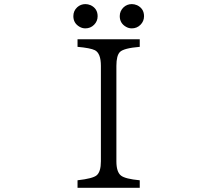

<svg xmlns="http://www.w3.org/2000/svg" viewBox="-20 -899 1040 919"><path d="M389.2 -879.4Q400.9 -879.4 414.1 -874Q447.3 -857.9 447.3 -821.3Q447.3 -797.4 430.2 -780.3Q413.1 -763.2 388.7 -763.2Q374 -763.2 361.3 -770.5Q331.1 -787.6 331.1 -821.8Q331.1 -847.2 349.6 -864.3Q366.2 -879.4 389.2 -879.4ZM611.3 -879.4Q623 -879.4 636.2 -874Q669.4 -857.9 669.4 -821.3Q669.4 -797.4 652.3 -780.3Q635.3 -763.2 610.8 -763.2Q596.2 -763.2 583.5 -770.5Q553.2 -787.6 553.2 -821.8Q553.2 -846.7 571.8 -864.3Q588.4 -879.4 611.3 -879.4ZM351.1 -674.8V-710.9H648.9V-674.8Q572.8 -668.5 554.2 -650.4Q537.1 -633.3 537.1 -584V-127Q537.1 -75.7 559.1 -58.6Q579.6 -42.5 648.9 -36.1V0H351.1V-36.1Q424.8 -44.4 442.9 -60.1Q462.9 -77.1 462.9 -127V-584Q462.9 -644 434.1 -658.7Q412.1 -669.4 351.1 -674.8Z"/></svg>

Font: BIZ UDPMincho
Style: Regular
Weight: 400
Designer: TypeBank Co., Ltd.
Foundry: Morisawa Inc.
Version: Version 1.06